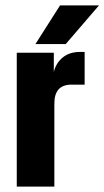

<svg xmlns="http://www.w3.org/2000/svg" viewBox="-20 -690 386 710"><path d="M179 -495V-424Q187 -457 212 -477.5Q237 -498 276 -498H293V-377H244Q181 -377 181 -307V0H42V-495ZM346 -670 223 -527H111L202 -670Z"/></svg>

Font: Teko Semibold
Style: Regular
Weight: 600
Designer: Manushi Parikh, Jonny Pinhorn
Foundry: Indian Type Foundry
Version: Version 1.105;PS 1.0;hotconv 1.0.78;makeotf.lib2.5.61930; tt